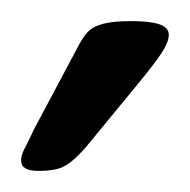

<svg xmlns="http://www.w3.org/2000/svg" viewBox="-20 -738 180 182"><path d="M16 -576Q8 -576 4 -578.5Q0 -581 0 -586Q0 -591 3.5 -597.5Q7 -604 12 -615L53 -692Q58 -702 63 -707.5Q68 -713 78 -715.5Q88 -718 104 -718Q122 -718 131 -715Q140 -712 140 -705Q140 -698 133 -687.5Q126 -677 112 -660L61 -598Q53 -589 46.5 -584Q40 -579 33 -577.5Q26 -576 16 -576Z"/></svg>

Font: Asap Light
Style: Regular
Weight: 300
Designer: Pablo Cosgaya
Foundry: Omnibus-Type
Version: Version 3.001